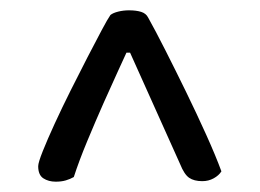

<svg xmlns="http://www.w3.org/2000/svg" viewBox="-20 -675 503 372"><path d="M230 -655Q244 -655 253.5 -652Q263 -649 267 -641Q281 -616 300.5 -577.5Q320 -539 340.5 -497Q361 -455 379.5 -414Q398 -373 409 -343Q404 -335 394 -329.5Q384 -324 372 -324Q356 -324 346.5 -330.5Q337 -337 329 -357L232 -573H225Q221 -564 208.5 -537Q196 -510 180.5 -475Q165 -440 149 -401.5Q133 -363 123 -332Q116 -328 107.5 -325.5Q99 -323 88 -323Q74 -323 64 -329.5Q54 -336 54 -353Q54 -360 63 -382.5Q72 -405 86 -435.5Q100 -466 117 -500Q134 -534 149.5 -564Q165 -594 177 -616.5Q189 -639 194 -646Q199 -650 209 -652.5Q219 -655 230 -655Z"/></svg>

Font: Baloo 2 Latin
Style: Regular
Weight: 400
Designer: Sarang Kulkarni and Ek Type
Foundry: Ek Type
Version: Version 1.001